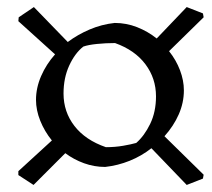

<svg xmlns="http://www.w3.org/2000/svg" viewBox="-20 -581 602 544"><path d="M75 -57 32 -85V-96L127 -183Q106 -209 94 -239Q82 -269 82 -298Q82 -332 96.5 -365.5Q111 -399 136 -427L32 -521L33 -532L76 -561L172 -462Q200 -483 234 -497.5Q268 -512 305 -516Q338 -516 368.5 -504Q399 -492 424 -472L509 -561L555 -543L557 -532L459 -436Q479 -411 490 -382Q501 -353 501 -325Q501 -290 486.5 -257Q472 -224 446 -195L557 -86L555 -75L509 -57L409 -161Q381 -139 347.5 -125.5Q314 -112 278 -108Q247 -108 218 -118.5Q189 -129 165 -147ZM280 -164Q306 -164 329 -168Q352 -172 366 -176Q389 -196 405.5 -230Q422 -264 422 -308Q422 -359 392 -399Q362 -439 306 -459Q280 -459 255 -456.5Q230 -454 216 -449Q192 -430 176 -395Q160 -360 160 -316Q160 -264 191 -224Q222 -184 280 -164Z"/></svg>

Font: Labrada
Style: Regular
Weight: 400
Designer: Mercedes Jáuregui
Foundry: Omnibus-Type Team
Version: Version 1.000; ttfautohint (v1.8.4.7-5d5b)